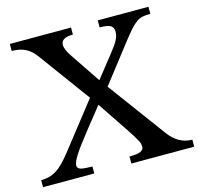

<svg xmlns="http://www.w3.org/2000/svg" viewBox="-110 -888 1042 1006"><g transform="rotate(-15 411.0 -385.0)"><path d="M695 -109Q747 -38 822 -38V0H481V-38Q526 -38 542.5 -46.5Q559 -55 559 -70Q559 -77 557.5 -84.5Q556 -92 550.5 -103Q545 -114 535 -130Q525 -146 508 -172L394 -342L308 -234Q277 -195 256 -167Q235 -139 222.5 -119Q210 -99 204.5 -86Q199 -73 199 -64Q199 -49 216 -43.5Q233 -38 280 -38V0H2V-38Q26 -38 45.5 -43Q65 -48 84 -59.5Q103 -71 122.5 -90.5Q142 -110 165 -139L361 -389L158 -666Q133 -701 102 -716.5Q71 -732 28 -732V-770H360V-732Q295 -732 295 -693Q295 -668 323 -627L432 -465L530 -589Q558 -624 569 -646Q580 -668 580 -688Q580 -713 563.5 -722.5Q547 -732 505 -732V-770H780V-732Q756 -732 738.5 -728.5Q721 -725 705 -714Q689 -703 670 -682Q651 -661 624 -626L465 -421Z"/></g></svg>

Font: Libre Baskerville
Style: Regular
Weight: 400
Designer: Pablo Impallari, Rodrigo Fuenzalida
Foundry: Pablo Impallari, Rodrigo Fuenzalida
Version: Version 1.000; ttfautohint (v0.93) -l 8 -r 50 -G 200 -x 14 -